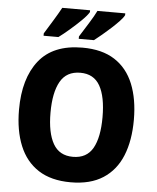

<svg xmlns="http://www.w3.org/2000/svg" viewBox="-61 -983 851 1044"><g transform="rotate(5 364.0 -460.5)"><path d="M677 -358Q677 -245 643.5 -162.5Q610 -80 540.5 -35Q471 10 364 10Q257 10 187.5 -35Q118 -80 84 -163Q50 -246 50 -359Q50 -530 127.5 -627.5Q205 -725 365 -725Q472 -725 541 -680.5Q610 -636 643.5 -553.5Q677 -471 677 -358ZM222 -358Q222 -248 256 -188.5Q290 -129 364 -129Q439 -129 472.5 -188Q506 -247 506 -358Q506 -469 472.5 -528.5Q439 -588 365 -588Q290 -588 256 -528Q222 -468 222 -358ZM580 -921Q573 -907 554.5 -887.5Q536 -868 512.5 -846.5Q489 -825 465 -805Q441 -785 423 -771H340V-784Q363 -821 388.5 -861.5Q414 -902 428 -931H580ZM388 -921Q377 -902 349 -874.5Q321 -847 288 -818.5Q255 -790 229 -771H148V-784Q171 -821 196 -862Q221 -903 236 -931H388Z"/></g></svg>

Font: Noto Sans Gurmukhi SemiCondensed ExtraBold
Style: Regular
Weight: 800
Width: 4
Designer: Jelle Bosma - Monotype Design Team
Foundry: Monotype Imaging Inc.
Version: Version 2.004; ttfautohint (v1.8.4.7-5d5b)